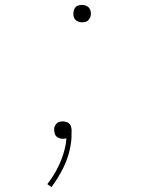

<svg xmlns="http://www.w3.org/2000/svg" viewBox="-20 -558 616 783"><path d="M315 -467Q323 -467 330.5 -469.5Q338 -472 343 -479Q348 -486 350 -494Q352 -505 348.5 -516Q345 -527 335.5 -532.5Q326 -538 315 -538Q307 -538 299 -535.5Q291 -533 286 -526Q281 -519 280 -511Q278 -500 281 -489Q284 -478 294 -472.5Q304 -467 315 -467ZM190 205Q219 166 240 122.5Q261 79 268 34Q271 18 271.5 3Q272 -12 272 -28Q272 -37 268 -46Q264 -55 255 -59Q246 -63 236 -63Q228 -63 220.5 -60.5Q213 -58 208 -51Q203 -44 201 -36Q200 -25 203 -14Q206 -3 215.5 2.5Q225 8 236 8Q244 8 251 6Q250 19 248 31Q240 74 220.5 115.5Q201 157 173 193Z"/></svg>

Font: Iosevka Sparkle Thin Oblique
Style: Regular
Weight: 100
Italic angle: -9°
Designer: Belleve Invis
Foundry: Belleve Invis
Version: Version 4.5.0; ttfautohint (v1.8.3)